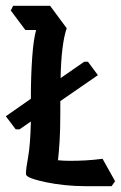

<svg xmlns="http://www.w3.org/2000/svg" viewBox="-40 -659 415 659"><path d="M251 -20Q219 -20 184 -23.5Q149 -27 118 -33.5Q87 -40 68 -47Q49 -54 49 -62Q49 -80 56.5 -120Q64 -160 66 -242L27 -215H14L-20 -260L66 -320V-329Q66 -398 70.5 -461.5Q75 -525 84 -556H47L-3 -623L5 -639H132L189 -562Q180 -537 174.5 -493Q169 -449 168 -391L249 -447H262L296 -401L167 -312V-270Q167 -213 164.5 -173.5Q162 -134 159 -109Q177 -107 201 -107Q228 -107 254.5 -108.5Q281 -110 312 -114L355 -37L343 -20Z"/></svg>

Font: Jaini Purva
Style: Regular
Weight: 400
Designer: Maithili Shingre, Girish Dalvi (Devanagari), Taresh Vohra (Latin)
Foundry: Ek Type
Version: Version 2.000; ttfautohint (v1.8.4.7-5d5b)